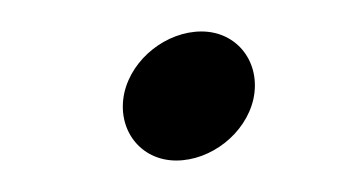

<svg xmlns="http://www.w3.org/2000/svg" viewBox="-20 -99 222 122"><path d="M59 -40C54 -17 69 3 92 3C114 3 136 -14 141 -36C146 -59 131 -79 108 -79C86 -79 64 -62 59 -40Z"/></svg>

Font: Electronic
Style: ExBdIt
Weight: 800
Version: Version 1.011